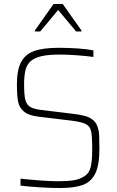

<svg xmlns="http://www.w3.org/2000/svg" viewBox="-20 -936 585 964"><path d="M83 -4V-39Q126 -34 180.5 -30Q235 -26 271 -26Q321 -26 351 -31Q381 -36 405 -52Q428 -66 435.5 -98Q443 -130 443 -183Q443 -252 437.5 -277Q432 -302 411 -313Q390 -324 333 -331L175 -350Q123 -356 99.5 -376.5Q76 -397 70.5 -427Q65 -457 65 -515Q65 -585 86 -624.5Q107 -664 152 -680Q197 -696 274 -696Q325 -696 373.5 -692.5Q422 -689 449 -683V-650Q414 -655 366 -658.5Q318 -662 279 -662Q223 -662 188.5 -654Q154 -646 134 -629Q115 -612 108 -584Q101 -556 101 -513Q101 -460 107 -435.5Q113 -411 130.5 -400Q148 -389 186 -384L335 -366Q379 -361 404 -354.5Q429 -348 446.5 -334Q464 -320 472 -293Q477 -277 478 -255Q479 -233 479 -188Q479 -107 458.5 -65Q438 -23 396 -7.5Q354 8 282 8Q235 8 179.5 4.5Q124 1 83 -4ZM155 -778V-783L249 -916H295L389 -783V-778H362L272 -886L182 -778Z"/></svg>

Font: Saira Semi Condensed Thin
Style: Regular
Weight: 100
Width: 4
Designer: Hector Gatti with collaboration of the Omnibus-Type team
Foundry: Omnibus-Type
Version: Version 1.001; ttfautohint (v1.8)